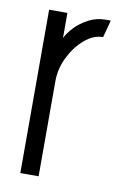

<svg xmlns="http://www.w3.org/2000/svg" viewBox="-67 -569 393 610"><g transform="rotate(10 129.5 -263.5)"><path d="M42 0V-527H101V-446Q109 -463 126.5 -481.5Q144 -500 169.5 -513.5Q195 -527 225 -527Q229 -527 232.5 -527Q236 -527 241 -527L226 -471Q195 -471 166.5 -446.5Q138 -422 119.5 -384.5Q101 -347 101 -307V0Z"/></g></svg>

Font: Stick No Bills ExtraLight Light
Style: Regular
Weight: 300
Version: Version 2.000